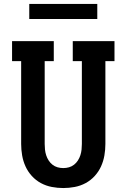

<svg xmlns="http://www.w3.org/2000/svg" viewBox="-20 -943 640 971"><path d="M300 8Q271 8 242 2.5Q213 -3 187 -17Q161 -31 141 -53Q121 -75 109 -101.5Q97 -128 92 -157Q87 -186 87 -215V-634H41V-735H252V-634H206V-215Q206 -201 207.5 -186.5Q209 -172 213.5 -158Q218 -144 226 -131.5Q234 -119 245.5 -110Q257 -101 271 -97Q285 -93 300 -93Q315 -93 329 -97Q343 -101 354.5 -110Q366 -119 374 -131.5Q382 -144 386.5 -158Q391 -172 392.5 -186.5Q394 -201 394 -215V-634H348V-735H559V-634H513V-215Q513 -186 508 -157Q503 -128 491 -101.5Q479 -75 459 -53Q439 -31 413 -17Q387 -3 358 2.5Q329 8 300 8ZM128 -847V-923H472V-847Z"/></svg>

Font: Iosevka Plex Etoile
Style: Bold
Weight: 700
Designer: Belleve Invis
Foundry: Belleve Invis
Version: Version 25.1.1; ttfautohint (v1.8.4)